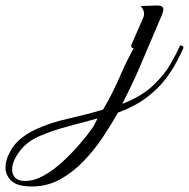

<svg xmlns="http://www.w3.org/2000/svg" viewBox="-417 -358 686 697"><path d="M-302 319Q-354 319 -375.5 298.5Q-397 278 -397 250Q-397 223 -382 196Q-368 167 -343 146.5Q-318 126 -288 112Q-237 88 -170.5 73Q-104 58 -43 40Q-35 26 -26.5 11Q-18 -4 -11 -18Q9 -58 26 -97.5Q43 -137 68 -183Q59 -183 59 -193L103 -294Q104 -296 105 -299.5Q106 -303 106 -307Q106 -318 101 -325.5Q96 -333 94 -336L149 -338H154Q176 -338 176 -324Q176 -317 170 -302L90 -114Q76 -81 60 -48Q44 -15 27 19Q97 -8 138.5 -47.5Q180 -87 202.5 -126.5Q225 -166 237 -193Q249 -193 249 -184Q239 -162 223 -131.5Q207 -101 181 -67.5Q155 -34 114 -3Q73 28 11 51Q-13 94 -44 140.5Q-75 187 -114 227.5Q-153 268 -199.5 293.5Q-246 319 -302 319ZM-326 299Q-293 299 -257.5 279Q-222 259 -189 228.5Q-156 198 -128.5 166Q-101 134 -84 110Q-78 102 -73 92Q-68 82 -63 72Q-111 85 -169 100.5Q-227 116 -271 135Q-319 155 -346 191.5Q-373 228 -373 257Q-373 276 -361.5 287.5Q-350 299 -326 299Z"/></svg>

Font: Great Vibes
Style: Regular
Weight: 400
Designer: Robert E. Leuschke, Viktoriya Grabowska, Viviana Monsalve, Eben Sorkin
Foundry: Robert E. Leuschke
Version: Version 1.103; ttfautohint (v1.8.4.7-5d5b)